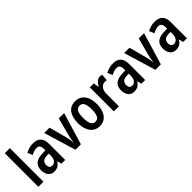

<svg xmlns="http://www.w3.org/2000/svg" viewBox="211 -2004 3072 3072"><g transform="rotate(-45 1747.5 -468.0)"><path d="M183 -93H68V-853H183Z M496 -646Q675 -646 675 -456V-93H591L571 -167H569Q542 -124 509 -103.5Q476 -83 423 -83Q355 -83 320 -131Q285 -179 285 -251Q285 -335 336 -378Q387 -421 485 -424L560 -427V-457Q560 -554 486 -554Q456 -554 427 -544.5Q398 -535 364 -517L328 -602Q364 -623 407.5 -634.5Q451 -646 496 -646ZM512 -349Q454 -346 428.5 -320.5Q403 -295 403 -250Q403 -210 420 -192Q437 -174 466 -174Q508 -174 534.5 -207.5Q561 -241 561 -301V-351Z M906 -93 743 -636H863L943 -337Q952 -302 957 -269.5Q962 -237 965 -206H970Q971 -230 976.5 -261Q982 -292 991 -328L1073 -636H1193L1030 -93Z M1667 -365Q1667 -283 1643 -219.5Q1619 -156 1571 -119.5Q1523 -83 1450 -83Q1381 -83 1333 -119Q1285 -155 1260 -218.5Q1235 -282 1235 -365Q1235 -495 1289 -570.5Q1343 -646 1452 -646Q1549 -646 1608 -573.5Q1667 -501 1667 -365ZM1353 -365Q1353 -274 1376.5 -228.5Q1400 -183 1451 -183Q1503 -183 1526 -228Q1549 -273 1549 -365Q1549 -456 1526 -501Q1503 -546 1451 -546Q1399 -546 1376 -501.5Q1353 -457 1353 -365Z M2014 -646Q2023 -646 2034.5 -644.5Q2046 -643 2058 -640L2048 -523Q2040 -526 2028.5 -527.5Q2017 -529 2010 -529Q1956 -529 1923 -487Q1890 -445 1890 -373V-93H1775V-636H1864L1880 -544H1886Q1905 -586 1937 -616Q1969 -646 2014 -646Z M2305 -646Q2484 -646 2484 -456V-93H2400L2380 -167H2378Q2351 -124 2318 -103.5Q2285 -83 2232 -83Q2164 -83 2129 -131Q2094 -179 2094 -251Q2094 -335 2145 -378Q2196 -421 2294 -424L2369 -427V-457Q2369 -554 2295 -554Q2265 -554 2236 -544.5Q2207 -535 2173 -517L2137 -602Q2173 -623 2216.5 -634.5Q2260 -646 2305 -646ZM2321 -349Q2263 -346 2237.5 -320.5Q2212 -295 2212 -250Q2212 -210 2229 -192Q2246 -174 2275 -174Q2317 -174 2343.5 -207.5Q2370 -241 2370 -301V-351Z M2715 -93 2552 -636H2672L2752 -337Q2761 -302 2766 -269.5Q2771 -237 2774 -206H2779Q2780 -230 2785.5 -261Q2791 -292 2800 -328L2882 -636H3002L2839 -93Z M3250 -646Q3429 -646 3429 -456V-93H3345L3325 -167H3323Q3296 -124 3263 -103.5Q3230 -83 3177 -83Q3109 -83 3074 -131Q3039 -179 3039 -251Q3039 -335 3090 -378Q3141 -421 3239 -424L3314 -427V-457Q3314 -554 3240 -554Q3210 -554 3181 -544.5Q3152 -535 3118 -517L3082 -602Q3118 -623 3161.5 -634.5Q3205 -646 3250 -646ZM3266 -349Q3208 -346 3182.5 -320.5Q3157 -295 3157 -250Q3157 -210 3174 -192Q3191 -174 3220 -174Q3262 -174 3288.5 -207.5Q3315 -241 3315 -301V-351Z"/></g></svg>

Font: Noto Sans Kannada UI Condensed SemiBold
Style: Regular
Weight: 600
Width: 3
Designer: Jelle Bosma - Monotype Design Team
Foundry: Monotype Imaging Inc.
Version: Version 2.005; ttfautohint (v1.8.4.7-5d5b)